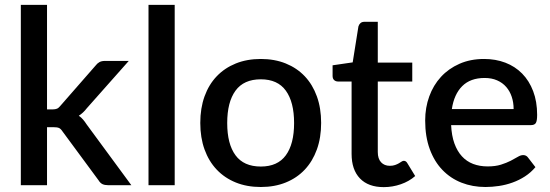

<svg xmlns="http://www.w3.org/2000/svg" viewBox="-20 -760 2259 788"><path d="M173 -740V-311H196Q207 -311 214 -314Q221 -317 228.5 -326.5L371.5 -490Q379 -500 388 -505Q397 -510 411 -510H508.5L336.5 -316Q321.5 -296.5 303.5 -285Q313.5 -278 321 -269.2Q328.5 -260.5 335.5 -249.5L519 0H423Q410 0 400.8 -4.2Q391.5 -8.5 384.5 -20L237 -220Q229.5 -231.5 222 -234.8Q214.5 -238 199.5 -238H173V0H65.5V-740Z M697 -740V0H589.5V-740Z M1050.5 -518Q1107 -518 1152.8 -499.5Q1198.5 -481 1230.8 -447Q1263 -413 1280.5 -364.5Q1298 -316 1298 -255.5Q1298 -195 1280.5 -146.5Q1263 -98 1230.8 -63.8Q1198.5 -29.5 1152.8 -11Q1107 7.5 1050.5 7.5Q993.5 7.5 947.8 -11Q902 -29.5 869.5 -63.8Q837 -98 819.5 -146.5Q802 -195 802 -255.5Q802 -316 819.5 -364.5Q837 -413 869.5 -447Q902 -481 947.8 -499.5Q993.5 -518 1050.5 -518ZM1050.5 -76.5Q1119.5 -76.5 1153.2 -122.8Q1187 -169 1187 -255Q1187 -341 1153.2 -387.8Q1119.5 -434.5 1050.5 -434.5Q980.5 -434.5 946.5 -387.8Q912.5 -341 912.5 -255Q912.5 -169 946.5 -122.8Q980.5 -76.5 1050.5 -76.5Z M1555 8Q1491.5 8 1457.2 -27.8Q1423 -63.5 1423 -128.5V-425.5H1367Q1358 -425.5 1351.5 -431.2Q1345 -437 1345 -448.5V-492L1427.5 -504L1451 -651.5Q1453.5 -660 1459.5 -665.2Q1465.5 -670.5 1475.5 -670.5H1530.5V-503H1672V-425.5H1530.5V-136Q1530.5 -108.5 1544 -94Q1557.5 -79.5 1580 -79.5Q1592.5 -79.5 1601.5 -82.8Q1610.5 -86 1617 -89.8Q1623.5 -93.5 1628.2 -96.8Q1633 -100 1637.5 -100Q1646.5 -100 1652 -90L1684 -37.5Q1659 -15.5 1625 -3.8Q1591 8 1555 8Z M2088 -312.5Q2088 -339.5 2080.2 -362.8Q2072.5 -386 2057.5 -403.2Q2042.5 -420.5 2020.2 -430.2Q1998 -440 1969 -440Q1910.5 -440 1877 -406.5Q1843.5 -373 1834.5 -312.5ZM1831.5 -246.5Q1833.5 -203 1845 -171.2Q1856.5 -139.5 1875.8 -118.5Q1895 -97.5 1921.8 -87.2Q1948.5 -77 1981.5 -77Q2013 -77 2036 -84.2Q2059 -91.5 2076 -100.2Q2093 -109 2105 -116.2Q2117 -123.5 2127 -123.5Q2140 -123.5 2147 -113.5L2177.5 -74Q2158.5 -51.5 2134.5 -36Q2110.5 -20.5 2083.5 -10.8Q2056.5 -1 2028 3.2Q1999.5 7.5 1972.5 7.5Q1919.5 7.5 1874.2 -10.2Q1829 -28 1795.8 -62.5Q1762.5 -97 1743.8 -148Q1725 -199 1725 -265.5Q1725 -318.5 1741.8 -364.5Q1758.5 -410.5 1789.8 -444.5Q1821 -478.5 1865.8 -498.2Q1910.5 -518 1967 -518Q2014 -518 2054 -502.8Q2094 -487.5 2123 -458Q2152 -428.5 2168.2 -385.8Q2184.5 -343 2184.5 -288.5Q2184.5 -263.5 2179 -255Q2173.5 -246.5 2159 -246.5Z"/></svg>

Font: Lato 2
Style: Regular
Weight: 600
Designer: Lukasz Dziedzic with Adam Twardoch and Botio Nikoltchev
Foundry: tyPoland Lukasz Dziedzic
Version: Version 2.015; 2015-08-06; http://www.latofonts.com/